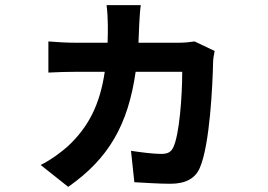

<svg xmlns="http://www.w3.org/2000/svg" viewBox="-20 -650 1040 746"><path d="M736 -489C717 -486 696 -484 675 -484H518C519 -507 520 -531 521 -556C522 -576 524 -611 527 -630H394C397 -611 399 -572 399 -553C399 -529 399 -506 398 -484H273C242 -484 202 -486 168 -489V-368C202 -370 246 -371 274 -371H387C368 -242 323 -156 244 -82C220 -60 175 -27 138 -9L245 76C403 -34 478 -167 507 -371H688C688 -275 677 -129 654 -79C645 -60 634 -52 606 -52C576 -52 529 -58 489 -64L502 58C542 60 596 64 642 64C703 64 739 42 756 3C796 -88 806 -323 808 -409C808 -419 811 -438 814 -452Z"/></svg>

Font: Noto Sans CJK JP Bold
Style: Regular
Weight: 700
Designer: Ryoko NISHIZUKA (kana & ideographs); Paul D. Hunt (Latin, Greek & Cyrillic); Wenlong ZHANG (bopomofo); Sandoll Communica
Foundry: Adobe Systems Incorporated
Version: Version 1.004;PS 1.004;hotconv 1.0.82;makeotf.lib2.5.63406